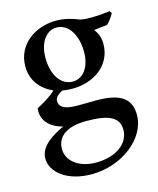

<svg xmlns="http://www.w3.org/2000/svg" viewBox="-107 -531 701 850"><g transform="rotate(-15 244.0 -106.0)"><path d="M471 -434C450 -431 416 -428 397 -428C376 -428 355 -427 335 -432C302 -446 266 -455 230 -455C137 -455 47 -396 47 -294C47 -230 83 -185 140 -159C118 -139 88 -120 52 -101C52 -97 51 -92 51 -88C51 -46 80 -9 140 6C90 30 27 65 27 123C27 186 97 243 208 243C347 243 469 149 469 40C469 -44 408 -68 309 -68C286 -68 263 -67 240 -67H229C182 -67 143 -74 143 -110C143 -128 159 -138 177 -149C194 -146 209 -145 224 -145C320 -145 407 -202 407 -302C407 -330 398 -353 383 -371C404 -374 425 -376 444 -378C457 -389 470 -409 478 -423ZM224 -425C281 -425 315 -364 315 -290C315 -218 280 -175 233 -175C179 -175 143 -230 143 -307C143 -384 182 -425 224 -425ZM245 9C348 9 394 31 394 89C394 151 333 198 240 198C163 198 109 157 109 101C109 43 157 9 245 9Z"/></g></svg>

Font: Sibila
Style: Regular
Weight: 400
Designer: Stefan Peev
Foundry: Context Ltd
Version: Version 1.000